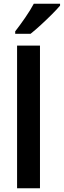

<svg xmlns="http://www.w3.org/2000/svg" viewBox="-20 -1003 340 1023"><path d="M193 0H71V-760H193ZM300 -973Q284 -954 256 -926Q228 -898 197.5 -870Q167 -842 143 -823H61V-836Q86 -868 114 -908.5Q142 -949 160 -983H300Z"/></svg>

Font: Noto Sans Hebrew SemiCondensed SemiBold
Style: Regular
Weight: 600
Width: 4
Designer: Monotype Design Team
Foundry: Monotype Imaging Inc.
Version: Version 2.004; ttfautohint (v1.8.4.7-5d5b)